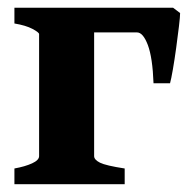

<svg xmlns="http://www.w3.org/2000/svg" viewBox="-20 -474 488 494"><path d="M417.5 -259.8H375Q372.6 -325.7 360.4 -358.2Q348.1 -390.6 332.5 -390.6H152.3L164.1 -454.1H425.3L443.4 -440.4Q443.4 -431.2 440.4 -406Q437.5 -380.9 433.3 -350.8Q429.2 -320.8 424.8 -295.4Q420.4 -270 417.5 -259.8ZM17.1 0V-40.5Q44.4 -45.4 62.5 -53.7Q80.6 -62 80.6 -72.3V-386.2Q80.6 -390.6 63.5 -399.7Q46.4 -408.7 17.1 -413.6V-454.1H275.4V-418.9Q222.2 -411.6 222.2 -404.8V-72.3Q222.2 -63 237.3 -55.4Q252.4 -47.9 300.8 -40.5V0Z"/></svg>

Font: Gentium Book Plus
Style: Bold
Weight: 700
Designer: Victor Gaultney, Annie Olsen, Iska Routamaa, Becca Hirsbrunner
Foundry: SIL International
Version: Version 6.101